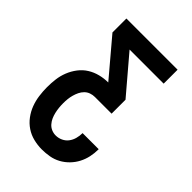

<svg xmlns="http://www.w3.org/2000/svg" viewBox="-218 -831 936 936"><g transform="rotate(45 250.0 -363.5)"><path d="M247 8Q219 8 190.5 1Q162 -6 138 -22Q114 -38 96.5 -61.5Q79 -85 69 -111.5Q59 -138 55 -167Q51 -196 51 -225Q51 -253 54.5 -281Q58 -309 68.5 -335.5Q79 -362 96.5 -385Q114 -408 138 -423Q162 -438 190 -445Q218 -452 246 -452L88 -639V-735H441V-639H206L365 -452V-356H250Q235 -356 221 -351Q207 -346 196.5 -335.5Q186 -325 179.5 -311.5Q173 -298 169 -283.5Q165 -269 163.5 -254.5Q162 -240 162 -225Q162 -210 163.5 -195Q165 -180 168.5 -165Q172 -150 178 -136.5Q184 -123 194 -111.5Q204 -100 218 -94Q232 -88 247 -88Q266 -88 283 -96Q300 -104 311 -118.5Q322 -133 327 -151.5Q332 -170 332 -188V-189H443V-187Q443 -161 437.5 -135.5Q432 -110 420 -87Q408 -64 389.5 -45Q371 -26 348 -13.5Q325 -1 299 3.5Q273 8 247 8Z"/></g></svg>

Font: Iosevka
Style: Bold
Weight: 700
Monospace: yes
Designer: Belleve Invis
Foundry: Belleve Invis
Version: Version 32.5.0; ttfautohint (v1.8.4)